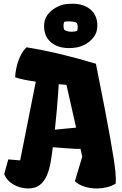

<svg xmlns="http://www.w3.org/2000/svg" viewBox="-20 -1013 661 1042"><path d="M500.5 -667Q528.3 -528.3 547.4 -429.2Q566.4 -330.1 578.4 -262.7Q590.3 -195.3 596.9 -152.6Q603.5 -109.9 606 -84.5Q608.4 -59.1 608.6 -44.2Q608.9 -29.3 607.9 -16.6Q585.9 -2.9 560.1 3.2Q534.2 9.3 508.3 9.8Q470.7 10.3 437.5 -0.5Q404.3 -11.2 386.7 -29.8L426.3 -162.6L417 -205.1H390.6Q365.7 -206.5 331.5 -209Q297.4 -211.4 266.6 -213.9Q261.7 -172.9 254.9 -132.8Q248 -92.8 234.1 -60.3Q220.2 -27.8 195.6 -8.8Q170.9 10.3 129.9 9.8Q88.9 8.8 53 -11.7Q17.1 -32.2 2.9 -68.4L24.9 -147.9L89.4 -142.6L174.3 -569.8Q140.1 -574.7 110.8 -580.6Q81.5 -586.4 62 -593.8Q63 -619.1 70.1 -649.9Q77.1 -680.7 90.8 -709.5Q104.5 -738.3 124.5 -756.3Q222.2 -740.2 315.7 -717.5Q409.2 -694.8 500.5 -667ZM298.8 -555.7Q297.4 -534.2 294.7 -495.4Q292 -456.5 287.6 -408Q283.2 -359.4 277.8 -309.1Q307.1 -312 339.1 -315.2Q371.1 -318.4 393.1 -320.3L340.8 -552.2Q331.1 -553.2 320.6 -554.2Q310.1 -555.2 298.8 -555.7ZM355.5 -752Q292.5 -752 255.9 -784.2Q219.2 -816.4 219.2 -871.6Q219.2 -907.2 237.5 -931.9Q255.9 -956.5 281.7 -970.9Q307.6 -985.4 329.6 -989.3Q350.1 -992.7 372.6 -992.7Q435.1 -992.7 471.7 -960.9Q508.3 -929.2 508.3 -874Q508.3 -838.9 490 -813.7Q471.7 -788.6 445.8 -774.2Q419.9 -759.8 397.9 -755.9Q374.5 -752 355.5 -752ZM369.1 -840.8Q385.3 -840.8 398.9 -845.2Q399.9 -850.6 400.9 -856.2Q401.9 -861.8 401.9 -867.2Q401.9 -879.9 397.5 -887.7Q391.1 -893.1 378.9 -895Q366.7 -897 354.5 -897Q338.9 -897 328.1 -894.5Q324.7 -882.8 324.7 -873Q324.7 -857.9 330.6 -849.6Q346.7 -840.8 369.1 -840.8Z"/></svg>

Font: Fruktur
Style: Regular
Weight: 400
Designer: Viktoriya Grabowska, Eben Sorkin
Foundry: Viktoriya Grabowska
Version: Version 1.008; ttfautohint (v1.8.4.7-5d5b)